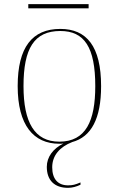

<svg xmlns="http://www.w3.org/2000/svg" viewBox="-20 -681 571 923"><path d="M116 -641H406V-661H116ZM265 10C272 10 278 10 285 9C235 33 205 74 205 121C205 186 242 222 307 222C328 222 348 216 367 207V196C341 207 329 210 307 210C258 210 231 179 231 123C231 66 268 25 327 2C419 -23 466 -111 466 -267C466 -459 396 -542 270 -542C135 -542 65 -454 65 -267C65 -79 141 10 265 10ZM265 0C146 0 93 -93 93 -267C93 -448 144 -532 270 -532C386 -532 438 -453 438 -267C438 -100 393 0 265 0Z"/></svg>

Font: Noto Serif Display Thin
Style: Regular
Weight: 100
Designer: Monotype Design Team
Foundry: Monotype Imaging Inc.
Version: Version 2.009